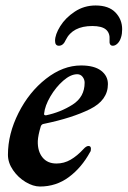

<svg xmlns="http://www.w3.org/2000/svg" viewBox="-20 -666 466 701"><path d="M9 -101Q9 -177 47.5 -253.5Q86 -330 148 -378.5Q210 -427 276 -427Q324 -427 349 -408Q374 -389 374 -359Q374 -300 308.5 -267.5Q243 -235 141 -214Q132 -213 129 -205Q119 -172 118 -151Q117 -114 135 -91.5Q153 -69 186 -69Q214 -69 238 -83Q262 -97 285 -122Q295 -133 303 -133Q312 -133 312 -123Q312 -114 309 -111Q278 -54 231.5 -19.5Q185 15 126 15Q101 15 73.5 -1.5Q46 -18 27.5 -45Q9 -72 9 -101ZM289 -364Q289 -376 281.5 -385.5Q274 -395 262 -395Q238 -395 211 -371.5Q184 -348 164 -314Q144 -280 141 -251V-249Q141 -245 148 -245Q201 -256 245 -284Q289 -312 289 -364ZM426 -559Q426 -542 422 -530Q418 -516 409.5 -507.5Q401 -499 392 -499Q378 -499 380 -520Q382 -545 367 -558Q352 -571 317 -571Q245 -571 220 -520Q211 -499 195 -499Q181 -499 181 -517Q181 -540 200 -570.5Q219 -601 253 -623.5Q287 -646 329 -646Q377 -646 401.5 -620.5Q426 -595 426 -559Z"/></svg>

Font: EB Garamond SemiBold
Style: Italic
Weight: 600
Italic angle: -17.2°
Designer: Georg Duffner and Octavio Pardo
Foundry: Georg Duffner
Version: Version 1.000